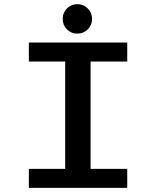

<svg xmlns="http://www.w3.org/2000/svg" viewBox="-20 -905 750 925"><path d="M593 -608.5H416.5V-91.5H593V0H119V-91.5H294V-608.5H119V-700H593ZM352.5 -743Q323 -743 302.5 -763.5Q282 -784 282 -813.5Q282 -843.5 302.5 -864.2Q323 -885 352.5 -885Q382 -885 402.8 -864.2Q423.5 -843.5 423.5 -813.5Q423.5 -784 402.8 -763.5Q382 -743 352.5 -743Z"/></svg>

Font: League Mono Medium
Style: Regular
Weight: 500
Width: 6
Designer: Tyler Finck
Foundry: The League of Moveable Type / Tyler Finck
Version: Version 2.300;RELEASE